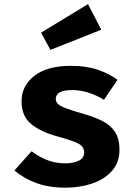

<svg xmlns="http://www.w3.org/2000/svg" viewBox="-20 -876 655 914"><path d="M290.3 -98.5Q330.8 -98.5 355.6 -111.3Q380.5 -124.1 380.5 -149.7Q380.5 -167.2 370.8 -179Q361 -190.8 333.3 -201.5Q305.6 -212.3 251.3 -227.2Q176.4 -247.2 129.5 -284.6Q82.6 -322.1 82.6 -394.4Q82.6 -467.2 143.3 -514.9Q204.1 -562.6 319 -562.6Q391.8 -562.6 445.9 -543.8Q500 -525.1 539.5 -496.4L474.9 -401Q441 -422.1 402.1 -434.6Q363.1 -447.2 323.6 -447.2Q245.6 -447.2 245.6 -405.1Q245.6 -391.3 255.6 -381.3Q265.6 -371.3 293.3 -360.8Q321 -350.3 374.4 -334.9Q427.2 -320 466.4 -300.5Q505.6 -281 527.2 -248.5Q548.7 -215.9 548.7 -162.6Q548.7 -103.1 513.3 -62.8Q477.9 -22.6 419.5 -2.6Q361 17.4 291.3 17.4Q212.3 17.4 151.8 -5.1Q91.3 -27.7 48.7 -64.6L130.3 -155.9Q162.1 -131.3 202.3 -114.9Q242.6 -98.5 290.3 -98.5ZM399 -856.4 462.1 -734.4 220 -638.5 175.4 -720.5Z"/></svg>

Font: Fira Code
Style: Bold
Weight: 700
Monospace: yes
Designer: Carrois Corporate, Edenspiekermann AG, Nikita Prokopov
Foundry: Carrois Corporate, Edenspiekermann AG, Nikita Prokopov
Version: Version 6.000; ttfautohint (v1.8.2) -l 8 -r 50 -G 200 -x 14 